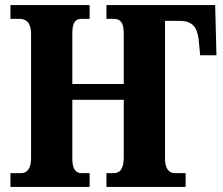

<svg xmlns="http://www.w3.org/2000/svg" viewBox="-20 -734 874 754"><path d="M21 0H332V-54H300C276 -54 264 -72 264 -112V-342H466V-116C466 -72 452 -54 426 -54H398V0H709V-54H667C644 -54 628 -71 628 -112V-652H685C737 -652 754 -626 760 -580L766 -517H830L825 -714H398V-660H426C453 -660 466 -646 466 -601V-404H264V-603C264 -646 276 -660 300 -660H332V-714H21V-660H56C82 -660 102 -646 102 -601V-112C102 -72 86 -54 63 -54H21Z"/></svg>

Font: Noto Serif Condensed ExtraBold
Style: Regular
Weight: 800
Width: 3
Designer: Monotype Design Team
Foundry: Monotype Imaging Inc.
Version: Version 2.013